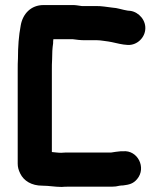

<svg xmlns="http://www.w3.org/2000/svg" viewBox="-20 -684 644 759"><path d="M259 -664H152C102 -664 70 -629 62 -584C54 -542 51 -500 51 -453C50 -439 50 -424 50 -407V-37C50 -24 53 -12 60 2C74 31 105 50 147 50C174 50 197 55 224 55C233 54 241 54 249 54H411C420 54 429 54 438 53C447 51 457 49 467 49C491 46 507 42 522 24C560 -21 524 -92 466 -86H457C444 -85 432 -83 419 -81H249C240 -81 231 -81 222 -80C208 -80 198 -82 185 -83V-407C185 -422 185 -436 186 -449C186 -473 187 -493 190 -513C190 -518 190 -524 191 -529H268C281 -527 299 -525 314 -525H364C378 -525 397 -521 408 -520C428 -517 447 -511 468 -508L478 -507C517 -501 550 -531 554 -565C559 -603 529 -636 496 -641L485 -642C464 -645 445 -653 423 -654C406 -656 377 -661 359 -660H304C289 -662 276 -665 259 -664Z"/></svg>

Font: Electronic
Style: UltThk
Weight: 900
Version: Version 1.011